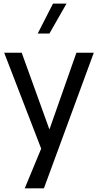

<svg xmlns="http://www.w3.org/2000/svg" viewBox="-20 -798 535 1048"><path d="M397 -510 249.8 -91.3 98.6 -510H2.9L204.8 13.4L115 230H219.7L491.9 -510ZM269.3 -778.3 185.8 -615H249.8L343 -778.3Z"/></svg>

Font: Estedad-FD-VF Thin
Style: Regular
Weight: 100
Designer: Amin Abedi
Version: Version 5.0